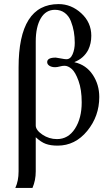

<svg xmlns="http://www.w3.org/2000/svg" viewBox="-20 -703 536 940"><path d="M344 -399 346 -398Q402 -385 434 -337Q466 -289 466 -228Q466 -134 407 -62Q348 10 262 10Q228 10 204.5 1.5Q181 -7 155 -31V136Q155 180 139 217H55Q71 183 71 136V-373Q71 -683 267 -683Q329 -683 378 -638Q427 -593 427 -528Q427 -490 412 -459Q390 -417 344 -399ZM155 -485V-89Q155 -66 187.5 -44Q220 -22 259 -22Q314 -22 347 -73Q380 -124 380 -202Q380 -264 364.5 -307Q349 -350 331 -365.5Q313 -381 296 -381Q285 -381 272.5 -377.5Q260 -374 250 -374Q233 -374 222 -381Q211 -388 211 -399Q211 -421 253 -421Q257 -421 277 -417Q297 -413 305 -413Q325 -413 335.5 -437.5Q346 -462 346 -493Q346 -522 341.5 -548Q337 -574 327 -599.5Q317 -625 297 -640Q277 -655 249 -655Q204 -655 179.5 -613Q155 -571 155 -500Z"/></svg>

Font: STIX
Style: Regular
Weight: 400
Designer: MicroPress Inc., with final additions and corrections provided by Coen Hoffman, Elsevier (retired)
Version: Version 1.1.1